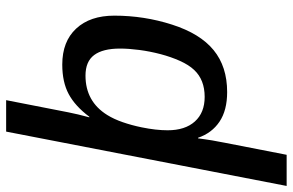

<svg xmlns="http://www.w3.org/2000/svg" viewBox="-211 -578 972 638"><g transform="rotate(-90 275.0 -259.0)"><path d="M288.1 9.8Q227.5 9.8 189.7 -15.6Q151.9 -41 136.2 -86.9H134.3Q132.8 -75.2 131.1 -63.5Q129.4 -51.8 127.4 -39.6Q125.5 -29.3 123.5 -18.8Q121.6 -8.3 119.6 2.4L79.6 207.5H-23.9L156.7 -724.6H261.2L220.7 -517.6Q217.8 -502.4 213.6 -485.1Q209.5 -467.8 204.1 -448.2H206.1Q241.7 -495.6 281.5 -516.8Q321.3 -538.1 379.4 -538.1Q456.1 -538.1 499 -491.9Q542 -445.8 542 -365.2Q542 -266.1 512.2 -173.3Q482.4 -80.1 427.5 -35.2Q372.6 9.8 288.1 9.8ZM342.8 -460.9Q256.8 -460.9 211.9 -388.7Q198.2 -366.7 188 -337.2Q177.7 -307.6 170.9 -274.4Q161.1 -226.6 161.1 -188Q161.1 -129.9 190.4 -97.4Q219.7 -64.9 272 -64.9Q329.1 -64.9 361.8 -100.1Q378.4 -117.7 391.6 -147Q404.8 -176.3 414.1 -211.4Q423.3 -246.6 428 -282Q432.6 -317.4 432.6 -346.2Q432.6 -403.3 411.1 -432.1Q389.6 -460.9 342.8 -460.9Z"/></g></svg>

Font: Arimo Medium
Style: Italic
Weight: 500
Italic angle: -12°
Designer: Steve Matteson
Foundry: Monotype Imaging Inc.
Version: Version 1.33